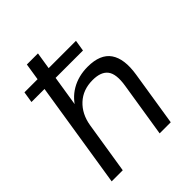

<svg xmlns="http://www.w3.org/2000/svg" viewBox="-203 -864 991 991"><g transform="rotate(-45 293.0 -368.0)"><path d="M38.6 0 130.7 -582.3H35.5L45.2 -643.2H141L155.6 -736H236.6L221.9 -643.2H421.3L411.5 -582.3H211.7L180.5 -385.6H166.5Q196.5 -444.8 249.2 -475.5Q301.8 -506.1 369 -506.1Q461.1 -506.1 497.3 -453.4Q533.4 -400.7 517.5 -300.6L469.9 0H388.9L436.5 -299.5Q448.6 -374.8 424.1 -407.1Q399.7 -439.4 338.9 -439.4Q268.2 -439.4 222.2 -396.7Q176.3 -354.1 164.7 -283.4L119.6 0Z"/></g></svg>

Font: Mulish ExtraLight
Style: Italic
Weight: 200
Italic angle: -9°
Designer: Vernon Adams
Foundry: Vernon Adams
Version: Version 3.603